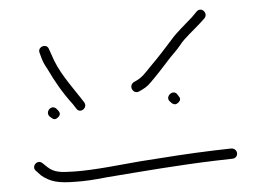

<svg xmlns="http://www.w3.org/2000/svg" viewBox="-20 -410 554 393"><path d="M54 -60 64 -51C83 -38 100 -35 135 -38C152 -39 173 -42 198 -47C270 -59 345 -72 420 -81L455 -85C470 -86 468 -107 453 -106L418 -102C368 -96 318 -88 268 -80C227 -73 175 -62 133 -59C105 -57 91 -57 77 -68L67 -76C56 -85 43 -68 54 -60ZM81 -172C87 -168 91 -162 99 -170C106 -177 101 -182 96 -187C86 -197 72 -182 81 -172ZM327 -203C332 -198 338 -193 345 -200C353 -208 346 -212 342 -218C333 -227 318 -212 327 -203ZM265 -223C274 -228 282 -233 288 -241C297 -251 314 -273 323 -285C330 -295 342 -307 349 -318C357 -331 377 -349 388 -361L398 -372C407 -382 393 -397 383 -387L373 -375C362 -363 341 -343 332 -330C317 -310 305 -294 288 -274C275 -258 271 -251 254 -242C242 -234 253 -216 265 -223ZM61 -302 65 -291C68 -283 72 -276 77 -269C92 -243 109 -219 129 -197L136 -188C144 -176 161 -190 152 -201L145 -210C123 -238 99 -264 85 -299L80 -310C75 -322 56 -314 61 -302Z"/></svg>

Font: Be Happy
Style: Regular
Weight: 500
Designer: Mew Too
Foundry: Cannot Into Space Fonts
Version: Version 0.9977